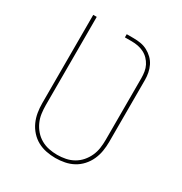

<svg xmlns="http://www.w3.org/2000/svg" viewBox="-173 -863 946 998"><g transform="rotate(30 300.0 -363.5)"><path d="M300 8Q272 8 244.5 2.5Q217 -3 193 -16Q169 -29 150 -50Q131 -71 119.5 -96.5Q108 -122 103.5 -149.5Q99 -177 99 -205V-735H120V-205Q120 -180 123.5 -155Q127 -130 137.5 -107Q148 -84 164.5 -65Q181 -46 203 -33.5Q225 -21 250 -16Q275 -11 300 -11Q325 -11 350 -16Q375 -21 397 -33.5Q419 -46 435.5 -65Q452 -84 462.5 -107Q473 -130 476.5 -155Q480 -180 480 -205V-576Q480 -594 477 -613Q474 -632 465.5 -648.5Q457 -665 444 -678.5Q431 -692 414 -700.5Q397 -709 378.5 -712.5Q360 -716 341 -716H300V-735H341Q363 -735 384 -731.5Q405 -728 424 -718Q443 -708 458.5 -693Q474 -678 483.5 -658.5Q493 -639 497 -618Q501 -597 501 -576V-205Q501 -177 496.5 -149.5Q492 -122 480.5 -96.5Q469 -71 450 -50Q431 -29 407 -16Q383 -3 355.5 2.5Q328 8 300 8Z"/></g></svg>

Font: Iosevka Thin Extended
Style: Regular
Weight: 100
Width: 7
Monospace: yes
Designer: Belleve Invis
Foundry: Belleve Invis
Version: Version 32.5.0; ttfautohint (v1.8.4)